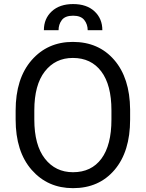

<svg xmlns="http://www.w3.org/2000/svg" viewBox="-20 -930 728 959"><path d="M629.9 -333Q629.9 -172.9 552.2 -81.5Q474.6 9.8 344.7 9.8Q218.3 9.8 138.2 -81.5Q58.1 -172.9 58.1 -333V-377.9Q58.1 -537.6 137.7 -629.2Q217.3 -720.7 343.8 -720.7Q472.7 -720.7 550.5 -630.6Q628.4 -540.5 629.9 -383.8ZM536.6 -378.9Q536.6 -505.9 485.8 -573.2Q435.1 -640.6 343.8 -640.6Q256.3 -640.6 203.9 -573.2Q151.4 -505.9 151.4 -378.9V-333Q151.4 -205.1 204.3 -137.5Q257.3 -69.8 344.7 -69.8Q436.5 -69.8 486.6 -137.5Q536.6 -205.1 536.6 -333ZM491.2 -779.3H418Q418 -808.1 401.1 -829.8Q384.3 -851.6 345.2 -851.6Q305.2 -851.6 288.8 -829.8Q272.5 -808.1 272.5 -779.3H199.2Q199.2 -836.9 238.5 -873.3Q277.8 -909.7 345.2 -909.7Q413.1 -909.7 452.1 -873.3Q491.2 -836.9 491.2 -779.3Z"/></svg>

Font: Roboto21382017
Style: Regular
Weight: 400
Designer: Christian Robertson
Foundry: Google
Version: Version 2.138; 2017